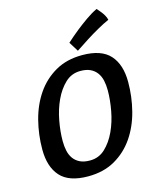

<svg xmlns="http://www.w3.org/2000/svg" viewBox="-134 -1016 936 1124"><g transform="rotate(-15 334.0 -454.0)"><path d="M408 -682Q314 -682 244.5 -642Q175 -602 129.5 -535.5Q84 -469 62 -383.5Q40 -298 40 -208Q40 -103 92 -45Q144 13 260 13Q354 13 423.5 -27Q493 -67 538.5 -133.5Q584 -200 606 -285.5Q628 -371 628 -461Q628 -566 576 -624Q524 -682 408 -682ZM374 -595Q410 -595 434 -583.5Q458 -572 473 -551.5Q488 -531 494 -503.5Q500 -476 500 -444Q500 -387 488 -322Q476 -257 450.5 -202Q425 -147 386.5 -110.5Q348 -74 294 -74Q258 -74 234 -85.5Q210 -97 195 -117.5Q180 -138 174 -165.5Q168 -193 168 -226Q168 -283 180 -347.5Q192 -412 217.5 -467Q243 -522 281.5 -558.5Q320 -595 374 -595ZM391 -713Q430 -739 469 -764Q502 -785 540 -806.5Q578 -828 610 -842Q607 -856 599 -870Q591 -884 582 -895Q571 -908 560 -921Q526 -905 490 -879.5Q454 -854 424 -830Q389 -802 355 -771Z"/></g></svg>

Font: Amaranth
Style: Italic
Weight: 400
Designer: Gesine Todt
Foundry: Gesine Todt
Version: Version 1.001